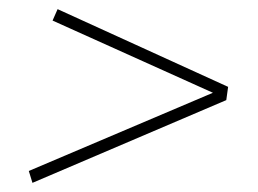

<svg xmlns="http://www.w3.org/2000/svg" viewBox="-20 -565 564 420"><path d="M106 -545 479 -375 475 -346 51 -165 43 -191 455 -366 457 -357 95 -520Z"/></svg>

Font: Bitter Thin ExtraLight
Style: Italic
Weight: 250
Italic angle: -9°
Version: Version 2.002